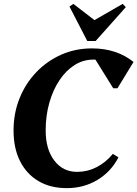

<svg xmlns="http://www.w3.org/2000/svg" viewBox="-20 -956 710 992"><path d="M325 16Q240 16 178.5 -20.5Q117 -57 83.5 -123.5Q50 -190 50 -282Q50 -371 81 -448Q112 -525 167.5 -583Q223 -641 296.5 -673.5Q370 -706 455 -706Q582 -706 670 -636L587 -500H565L473 -648Q468 -648 462 -648Q410 -648 365.5 -620Q321 -592 287.5 -542Q254 -492 235 -425.5Q216 -359 216 -282Q216 -185 260.5 -126.5Q305 -68 378 -68Q431 -68 478.5 -92Q526 -116 563 -161L592 -143Q554 -69 483.5 -26.5Q413 16 325 16ZM431 -744 339 -922 359 -936 468 -852 614 -936 630 -919 474 -744Z"/></svg>

Font: Platypi SemiBold
Style: Italic
Weight: 600
Italic angle: -13°
Designer: David Sargent
Foundry: Bolt Cutter Type
Version: Version 1.200; ttfautohint (v1.8.4.7-5d5b)